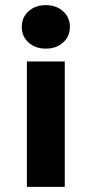

<svg xmlns="http://www.w3.org/2000/svg" viewBox="-20 -730 358 750"><path d="M65 -625Q65 -662 91.5 -686Q118 -710 159 -710Q200 -710 226.5 -686Q253 -662 253 -625Q253 -588 226.5 -564Q200 -540 159 -540Q118 -540 91.5 -564Q65 -588 65 -625ZM85 -490H233V0H85Z"/></svg>

Font: Fahkwang
Style: Bold
Weight: 700
Designer: Suppakit Chalermlarp | Katatrad Co.,Ltd.
Foundry: Cadson Demak Co.,Ltd.
Version: Version 1.000; ttfautohint (v1.6)